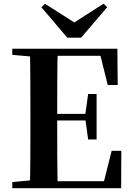

<svg xmlns="http://www.w3.org/2000/svg" viewBox="-20 -999 706 1019"><path d="M219.1 -978.7 199.5 -960.8 336.9 -799.2H410.6L548.8 -960.8L529.9 -979.4L338.1 -856.7H410.9ZM45.1 0H212.6V-47.3H198.2L45.1 -32.6ZM138.6 0H286.3C283.6 -115.1 283.6 -231.2 283.6 -359.2V-387.2C283.6 -510.8 283.6 -627.1 286.3 -740.5H138.6C141.4 -625.4 141.4 -510 141.4 -393.6V-346.1C141.4 -229 141.4 -112.9 138.6 0ZM212.6 0H622.9L623.9 -198.6H572.5L523.6 -3.7L595.3 -37.4H212.6ZM212.6 -359.5H458.6V-394.7H212.6ZM447.8 -258.7H492.7V-500.1H447.8L432.6 -390.7V-369.7ZM45.1 -707.9 198.2 -694.2H212.6V-740.5H45.1ZM551.8 -548H604.7L603 -740.5H212.6V-702.9H574.9L504.4 -738.1Z"/></svg>

Font: Source Han Serif CN VF
Style: Regular
Weight: 250
Designer: Ryoko NISHIZUKA 西塚涼子 (kana & ideographs); Frank Grießhammer (Latin, Greek & Cyrillic); Wenlong ZHANG 张文龙 (bopomofo); San
Foundry: Adobe
Version: Version 2.002;hotconv 1.1.0;makeotfexe 2.6.0